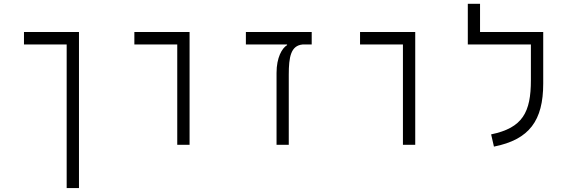

<svg xmlns="http://www.w3.org/2000/svg" viewBox="-20 -752 2970 997"><path d="M390.1 224.6V-585.9H104.5V-521H326.2V224.6Z M900.4 0H964.4V-585.9H677.7V-521H900.4Z M1598.6 -585.9H1256.8V-521H1470.7V-517.6C1444.3 -502 1416 -453.1 1416 -373.5V0H1479.5V-364.3C1479.5 -456.5 1490.2 -515.1 1551.3 -521H1598.6Z M2072.3 0H2136.2V-585.9H1849.6V-521H2072.3Z M2736.8 -585.9H2472.7V-732.4H2409.2V-521H2736.8V-335.9C2736.8 -169.4 2694.3 -87.9 2530.3 -54.2L2544.9 9.3C2728.5 -27.3 2800.8 -125.5 2800.8 -318.4V-585.9Z"/></svg>

Font: Cascadia Mono NF Light
Style: Regular
Weight: 300
Monospace: yes
Designer: Aaron Bell
Foundry: Saja Typeworks
Version: Version 2404.023